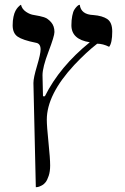

<svg xmlns="http://www.w3.org/2000/svg" viewBox="-20 -582 522 804"><path d="M176 -81Q176 -54 183 14Q190 82 190 111Q190 136 184 154Q178 172 171 181Q164 190 154 195Q144 200 139 201Q134 202 130 202L120 -233V-235Q120 -256 135 -306Q150 -356 150 -375Q150 -400 130 -403Q75 -414 54 -428.5Q33 -443 33 -476Q33 -496 36.5 -512Q40 -528 45 -537Q50 -546 55.5 -552Q61 -558 64 -560L68 -562Q72 -544 89 -532.5Q106 -521 123 -519Q148 -515 164 -510Q180 -505 194 -489Q208 -473 208 -448Q208 -431 183 -365.5Q158 -300 158 -267L160 -179H168Q230 -303 356 -405Q279 -417 279 -476Q279 -498 282.5 -515.5Q286 -533 291 -541Q296 -549 301.5 -554.5Q307 -560 310 -561L314 -562Q319 -521 371 -519Q409 -516 429.5 -502Q450 -488 450 -450Q450 -402 437 -386Q411 -399 387 -399Q342 -364 291 -310Q176 -186 176 -81Z"/></svg>

Font: Linux Libertine Initials O
Style: Initials
Weight: 400
Designer: Philipp H. Poll
Foundry: Philipp H. Poll
Version: Version 5.0.6